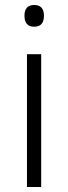

<svg xmlns="http://www.w3.org/2000/svg" viewBox="-20 -749 273 769"><path d="M117 -729Q156 -729 156 -686Q156 -642 117 -642Q78 -642 78 -686Q78 -729 117 -729ZM145 -532V0H88V-532Z"/></svg>

Font: RS Noto Sans Light
Style: Regular
Weight: 300
Designer: Monotype Design Team
Foundry: Monotype Imaging Inc.
Version: Version 3.10